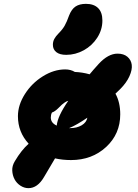

<svg xmlns="http://www.w3.org/2000/svg" viewBox="-20 -832 718 998"><path d="M324.2 -546.9Q290.5 -546.9 272.7 -561Q254.9 -575.2 254.9 -599.1Q254.9 -615.7 262 -629.2Q269 -642.6 285.2 -659.2Q305.2 -679.2 316.4 -699Q327.6 -718.8 338.9 -751Q352.1 -784.7 372.8 -798.3Q393.6 -812 426.8 -812Q467.8 -812 490 -790Q512.2 -768.1 512.2 -725.1Q512.2 -677.7 485.6 -636.2Q459 -594.7 415.5 -570.8Q372.1 -546.9 324.2 -546.9ZM127.9 146Q106 146 86.2 133.1Q66.4 120.1 55.7 99.9Q44.9 79.6 43.7 54.7Q42.5 29.8 57.1 5.9Q91.3 -51.8 128.9 -85Q73.2 -145.5 73.2 -228Q73.2 -286.1 109.4 -343Q145.5 -399.9 202.9 -435.5Q260.3 -471.2 318.8 -471.2Q347.7 -471.2 369.1 -458Q407.7 -456.5 445.8 -445.8Q460.9 -464.4 493.2 -500Q542.5 -553.2 590.8 -553.2Q623 -553.2 642.3 -536.9Q661.6 -520.5 664.8 -495.1Q668 -469.7 652.8 -435.8Q637.7 -401.9 605 -369.1Q587.9 -352.1 580.1 -345.2Q605 -300.3 605 -237.8Q605 -135.7 531.5 -67.9Q458 0 349.1 0Q305.2 0 266.1 -8.8Q259.8 2.4 209 87.9Q175.3 146 127.9 146ZM244.1 -221.2Q244.1 -192.9 274.9 -179.2Q279.3 -228 335 -308.1Q325.7 -305.7 316.7 -299.6Q307.6 -293.5 301.8 -288.1Q295.9 -282.7 282.2 -269Q265.6 -252.4 250 -247.1Q244.1 -235.4 244.1 -221.2ZM344.2 -166Q379.9 -166 404.8 -180.9Q429.7 -195.8 434.1 -220.2Q377 -181.2 338.9 -166Z"/></svg>

Font: Shantell Sans Irregular Bouncy
Style: Regular
Weight: 800
Designer: Stephen Nixon, Anya Danilova, Shantell Martin
Foundry: Arrow Type
Version: Version 1.006;[9816181b4]